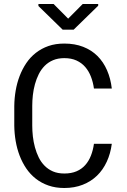

<svg xmlns="http://www.w3.org/2000/svg" viewBox="-20 -941 640 971"><path d="M545.4 -213.9Q539.1 -164.6 520 -123.3Q501 -82 470.5 -52.5Q439.9 -22.9 398.2 -6.6Q356.4 9.8 305.2 9.8Q261.2 9.8 225.3 -2.7Q189.5 -15.1 161.4 -37.1Q133.3 -59.1 113 -88.9Q92.8 -118.7 79.3 -153.8Q65.9 -189 59.3 -227.5Q52.7 -266.1 52.2 -305.7V-404.8Q52.7 -444.3 59.3 -482.9Q65.9 -521.5 79.3 -556.6Q92.8 -591.8 113 -621.8Q133.3 -651.9 161.4 -673.8Q189.5 -695.8 225.1 -708.3Q260.7 -720.7 305.2 -720.7Q358.4 -720.7 400.4 -704.3Q442.4 -688 472.7 -658Q502.9 -627.9 521.2 -585.9Q539.6 -543.9 545.4 -493.2H455.1Q450.7 -525.4 439.9 -553.2Q429.2 -581.1 411.1 -602.1Q393.1 -623 366.9 -635Q340.8 -647 305.2 -647Q272.9 -647 248.3 -636.5Q223.6 -626 205.8 -607.9Q188 -589.8 176 -565.9Q164.1 -542 156.7 -515.1Q149.4 -488.3 146.2 -460.2Q143.1 -432.1 143.1 -405.8V-305.7Q143.1 -279.3 146.2 -251.2Q149.4 -223.1 156.7 -196Q164.1 -168.9 175.8 -145Q187.5 -121.1 205.6 -102.8Q223.6 -84.5 248 -74Q272.5 -63.5 305.2 -63.5Q340.8 -63.5 366.9 -74.7Q393.1 -85.9 411.1 -106.2Q429.2 -126.5 439.9 -154.1Q450.7 -181.6 455.1 -213.9ZM324.7 -846.7 398.4 -920.9H476.6V-912.1L352.5 -791H296.9L174.3 -910.6V-920.9H251Z"/></svg>

Font: Roboto Mono
Style: Regular
Weight: 400
Designer: Google
Version: Version 2.000985; 2015; ttfautohint (v1.3)